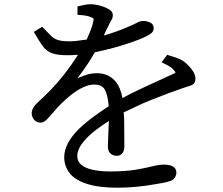

<svg xmlns="http://www.w3.org/2000/svg" viewBox="-20 -816 1040 897"><path d="M326 -431ZM560 -261 561 -132Q561 -112 551.5 -100Q542 -88 525.5 -88Q509 -88 496.5 -98.5Q484 -109 484 -133Q484 -147 485.5 -175Q487 -203 488 -238V-239Q488 -245 489 -251Q456 -230 428 -209Q387 -177 364 -146.5Q341 -116 341 -87Q341 -39 412 -23Q448 -15 494 -15Q567 -15 613.5 -23Q660 -31 692 -39Q724 -47 745 -47Q785 -47 798 -29Q804 -21 804 -9.5Q804 2 796.5 14.5Q789 27 761 34Q746 38 709 44Q614 61 528 61Q442 61 386 43Q330 25 305 -7.5Q280 -40 280 -82Q280 -145 348 -213Q380 -244 423 -275Q453 -297 488 -320Q483 -374 469.5 -397.5Q456 -421 420 -421Q395 -421 366 -407Q337 -393 310 -371Q266 -336 229 -291Q213 -273 199 -258Q185 -243 169 -243Q153 -243 141 -255Q129 -267 128 -287Q128 -312 157 -338Q181 -360 216 -395Q287 -469 343 -558L344 -560Q318 -558 295 -558Q251 -558 225.5 -566.5Q200 -575 183 -596.5Q166 -618 138 -667L177 -691Q204 -663 218 -649Q232 -635 251 -629Q270 -623 303 -623Q333 -623 375 -630Q380 -631 385 -631Q387 -637 390 -643Q409 -684 416 -716Q418 -727 417 -729Q415 -732 404 -736Q387 -744 352 -746L342 -747V-786L379 -794Q390 -796 396.5 -796Q403 -796 410 -796Q417 -796 433.5 -793Q450 -790 466 -783.5Q482 -777 493 -770Q507 -760 507 -746Q507 -732 501 -723Q495 -714 487 -696Q477 -678 465 -650Q517 -665 564 -684.5Q611 -704 622.5 -711Q634 -718 649.5 -718Q665 -718 679 -712Q698 -704 698 -684Q698 -670 687 -661Q667 -644 599 -620Q510 -589 423 -572Q406 -542 388.5 -515.5Q371 -489 342 -451Q355 -456 371 -462Q401 -474 433 -474Q488 -474 521 -434Q544 -405 552 -358Q586 -377 659 -411Q769 -461 792 -472Q799 -475 800 -478Q799 -481 792 -488Q782 -503 747 -519L735 -525L761 -560Q793 -550 810 -544Q827 -538 840 -528Q852 -519 864 -506Q893 -475 893 -448Q893 -437 888 -429Q883 -421 872.5 -417Q862 -413 836 -405Q784 -388 686 -349Q642 -332 601 -311Q565 -294 558 -291Q559 -276 560 -261Z"/></svg>

Font: Early Summer Mincho Screen
Style: Regular
Weight: 400
Designer: GuiWonder
Version: Version 1.002